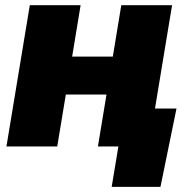

<svg xmlns="http://www.w3.org/2000/svg" viewBox="-20 -566 729 742"><path d="M291.5 -545.9 258.8 -347.2H416L448.7 -545.9H645L554.7 0H358.4L391.6 -200.7H234.4L201.2 0H4.9L95.2 -545.9ZM411.6 156.2 437.5 0H390.6L415 -146.5H662.1L600.1 156.2Z"/></svg>

Font: Inter Black
Style: Italic
Weight: 900
Italic angle: -9.39999°
Designer: Rasmus Andersson
Foundry: rsms
Version: Version 4.000;git-a52131595